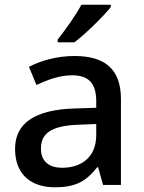

<svg xmlns="http://www.w3.org/2000/svg" viewBox="-20 -786 612 816"><path d="M451 -756V-766H326C302 -721 255 -655 225 -618V-606H296C344 -642 422 -719 451 -756ZM297 -548C221 -548 153 -528 103 -502L135 -425C181 -446 232 -466 286 -466C351 -466 389 -438 389 -356V-328L298 -325C127 -320 44 -262 44 -153C44 -41 116 10 213 10C303 10 346 -16 393 -75H397L418 0H494V-365C494 -490 428 -548 297 -548ZM316 -256 389 -259V-212C389 -118 326 -73 244 -73C191 -73 154 -98 154 -154C154 -217 194 -252 316 -256Z"/></svg>

Font: Noto Sans Georgian Medium
Style: Regular
Weight: 500
Designer: Monotype Design Team, Akaki Razmadze
Foundry: Google LLC
Version: Version 2.005